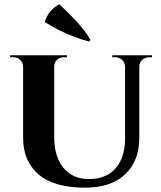

<svg xmlns="http://www.w3.org/2000/svg" viewBox="-20 -856 745 889"><path d="M231 -600V-223Q231 -131 273.5 -79Q316 -27 392 -27Q471 -27 514.5 -76Q558 -125 559 -212V-600H625V-218Q625 -111 559.5 -49Q494 13 374 13Q230 13 158.5 -48.5Q87 -110 87 -217V-600ZM89 -600V-548H87Q86 -567 73 -579Q60 -591 41 -591Q41 -591 34 -591Q27 -591 27 -591V-600ZM290 -600V-591Q290 -591 283 -591Q276 -591 276 -591Q257 -591 244 -579Q231 -567 231 -548H229V-600ZM561 -600V-548H559Q558 -567 545 -579Q532 -591 514 -591Q514 -591 507 -591Q500 -591 500 -591V-600ZM684 -600V-591Q684 -591 677.5 -591Q671 -591 671 -591Q652 -591 638.5 -579Q625 -567 625 -548H623V-600ZM399 -671 392 -664Q359 -672 322.5 -686Q286 -700 251.5 -717.5Q217 -735 187 -754Q196 -782 212 -802Q228 -822 255 -836Q276 -816 303.5 -789Q331 -762 356.5 -731.5Q382 -701 399 -671Z"/></svg>

Font: Cinzel
Style: Bold
Weight: 700
Designer: Natanael Gama
Version: Version 2.000